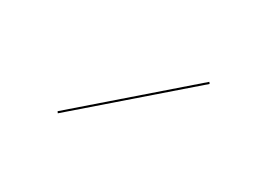

<svg xmlns="http://www.w3.org/2000/svg" viewBox="-34 -803 266 198"><g transform="rotate(20 99.0 -704.0)"><path d="M171.9 -746.1 172.9 -744.1 36.1 -662.1 35.2 -664.1Z"/></g></svg>

Font: Fira Sans Compressed Two
Style: Regular
Weight: 100
Width: 1
Designer: Carrois Corporate & Edenspiekermann AG
Foundry: Carrois Corporate GbR & Edenspiekermann AG
Version: Version 4.203;PS 004.203;hotconv 1.0.88;makeotf.lib2.5.64775